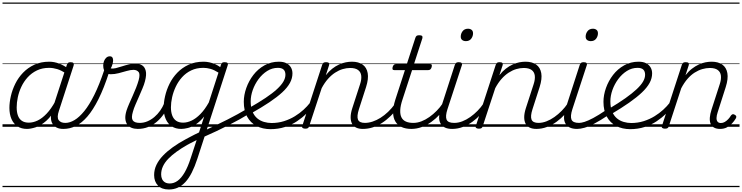

<svg xmlns="http://www.w3.org/2000/svg" viewBox="-20 -1011 5917 1531"><path d="M195 17Q151 17 119.5 -3.5Q88 -24 71.5 -62Q55 -100 55 -151Q55 -194 66.5 -244.5Q78 -295 102 -343.5Q126 -392 164 -431.5Q202 -471 254 -495Q306 -519 373 -519Q412 -519 451.5 -504Q491 -489 522 -465L510 -422Q470 -450 436.5 -460Q403 -470 372 -470Q317 -470 274.5 -449.5Q232 -429 201 -395Q170 -361 150.5 -319.5Q131 -278 122 -235.5Q113 -193 113 -155Q113 -117 123 -89.5Q133 -62 154.5 -47.5Q176 -33 210 -33Q244 -33 280 -50Q316 -67 352 -105Q388 -143 421 -203L432 -162Q394 -87 349.5 -48Q305 -9 264.5 4Q224 17 195 17ZM484 17Q454 17 432.5 6.5Q411 -4 399 -23.5Q387 -43 386 -71Q385 -99 396 -135L513 -494Q517 -506 523.5 -510.5Q530 -515 543 -515Q561 -515 566 -507.5Q571 -500 567 -488L450 -128Q432 -75 448 -53Q464 -31 500 -31Q509 -31 513 -23.5Q517 -16 515.5 -7Q514 2 506 9.5Q498 17 484 17ZM0 471H622V481H0ZM0 -20H622V0H0ZM0 -505H622V-500H0ZM0 -991H622V-981H0Z M486 17Q474 17 470 9.5Q466 2 469 -7Q472 -16 481 -23.5Q490 -31 502 -31Q536 -31 574 -53.5Q612 -76 652 -125Q692 -174 732 -254.5Q772 -335 811 -452Q813 -457 820.5 -458Q828 -459 836 -456.5Q844 -454 848.5 -448.5Q853 -443 850 -435Q809 -308 765.5 -221Q722 -134 677 -82Q632 -30 584.5 -6.5Q537 17 486 17ZM622 471H647V481H622ZM622 -20H647V0H622ZM622 -505H647V-500H622ZM622 -991H647V-981H622Z M1080 17Q1052 17 1030 8.5Q1008 0 995 -18Q982 -36 979.5 -63.5Q977 -91 989 -130Q997 -154 1010 -184Q1023 -214 1037.5 -246Q1052 -278 1065 -311Q1078 -344 1086 -373Q1099 -421 1084.5 -437.5Q1070 -454 1044 -454Q1021 -454 990 -445Q959 -436 926.5 -427.5Q894 -419 862 -419Q842 -419 829 -427.5Q816 -436 809.5 -451.5Q803 -467 803 -489Q803 -507 809.5 -524Q816 -541 828 -551.5Q840 -562 855 -562Q870 -562 876 -553Q882 -544 882 -530Q882 -517 876.5 -497.5Q871 -478 863 -466Q880 -462 903 -467.5Q926 -473 953 -482Q980 -491 1007.5 -497.5Q1035 -504 1060 -504Q1090 -504 1112 -491Q1134 -478 1142 -447Q1150 -416 1136 -363Q1129 -336 1115.5 -304.5Q1102 -273 1088 -240.5Q1074 -208 1060.5 -177.5Q1047 -147 1040 -121Q1025 -72 1038.5 -51.5Q1052 -31 1095 -31Q1105 -31 1109 -23.5Q1113 -16 1111.5 -7Q1110 2 1102 9.5Q1094 17 1080 17ZM647 471H1215V481H647ZM647 -20H1215V0H647ZM647 -505H1215V-500H647ZM647 -991H1215V-981H647Z M1078 17Q1068 17 1063 9.5Q1058 2 1060 -7Q1062 -16 1070.5 -23.5Q1079 -31 1094 -31Q1126 -31 1155.5 -43.5Q1185 -56 1211 -78Q1237 -100 1257 -128.5Q1277 -157 1289 -187Q1293 -198 1302 -198.5Q1311 -199 1318.5 -191.5Q1326 -184 1322 -174Q1309 -135 1285.5 -101Q1262 -67 1230.5 -40Q1199 -13 1160.5 2Q1122 17 1078 17ZM1214 471V481ZM1214 -20V0ZM1214 -505V-500ZM1214 -991V-981Z M1326 500Q1269 500 1239 468Q1209 436 1209 385Q1209 342 1227.5 303.5Q1246 265 1279.5 230Q1313 195 1358.5 162.5Q1404 130 1458 101Q1476 91 1494.5 81.5Q1513 72 1531 62.5Q1549 53 1567 45L1608 -82Q1575 -41 1541.5 -19.5Q1508 2 1478 9.5Q1448 17 1425 17Q1381 17 1349.5 -3.5Q1318 -24 1301.5 -62Q1285 -100 1285 -151Q1285 -194 1296.5 -244.5Q1308 -295 1332 -343.5Q1356 -392 1394 -431.5Q1432 -471 1484 -495Q1536 -519 1604 -519Q1626 -519 1649.5 -514Q1673 -509 1695 -499.5Q1717 -490 1736 -476L1742 -495Q1746 -507 1752 -511Q1758 -515 1772 -515Q1790 -515 1795 -507.5Q1800 -500 1795 -488L1554 254Q1533 318 1509.5 364.5Q1486 411 1458 441Q1430 471 1397.5 485.5Q1365 500 1326 500ZM1334 452Q1367 452 1396.5 430.5Q1426 409 1452 364.5Q1478 320 1500 252L1548 106Q1535 112 1522 119Q1509 126 1496.5 132Q1484 138 1472 145Q1425 172 1387 199.5Q1349 227 1321.5 255.5Q1294 284 1279.5 315Q1265 346 1265 380Q1265 401 1272.5 417Q1280 433 1295 442.5Q1310 452 1334 452ZM1440 -33Q1473 -33 1508 -49.5Q1543 -66 1578 -101.5Q1613 -137 1645 -194L1722 -432Q1687 -454 1658 -462Q1629 -470 1602 -470Q1547 -470 1504.5 -449.5Q1462 -429 1431.5 -395Q1401 -361 1381.5 -319.5Q1362 -278 1352.5 -235.5Q1343 -193 1343 -155Q1343 -117 1353.5 -89.5Q1364 -62 1385.5 -47.5Q1407 -33 1440 -33ZM1215 471H1850V481H1215ZM1215 -20H1850V0H1215ZM1215 -505H1850V-500H1215ZM1215 -991H1850V-981H1215Z M1600 83Q1593 87 1588.5 81.5Q1584 76 1583 67Q1582 58 1584.5 49.5Q1587 41 1594 38Q1648 13 1698.5 -11Q1749 -35 1793.5 -57.5Q1838 -80 1876 -101Q1914 -122 1944 -140Q1951 -144 1956 -140Q1961 -136 1964.5 -128Q1968 -120 1968 -112Q1968 -104 1962 -101Q1928 -80 1888 -58Q1848 -36 1803 -13Q1758 10 1707.5 34Q1657 58 1600 83ZM1850 471V481ZM1850 -20V0ZM1850 -505V-500ZM1850 -991V-981Z M2140 19Q2074 19 2025.5 -6.5Q1977 -32 1950.5 -81Q1924 -130 1924 -199Q1924 -253 1944 -309.5Q1964 -366 2000.5 -413.5Q2037 -461 2089 -490Q2141 -519 2204 -519Q2241 -519 2264.5 -506.5Q2288 -494 2300 -473Q2312 -452 2312 -426Q2312 -387 2292 -350Q2272 -313 2231 -275Q2190 -237 2128 -195.5Q2066 -154 1981 -106L1963 -148Q2042 -193 2098 -230.5Q2154 -268 2189 -300.5Q2224 -333 2240 -361Q2256 -389 2256 -415Q2256 -442 2241.5 -456Q2227 -470 2196 -470Q2150 -470 2110.5 -445Q2071 -420 2041.5 -380Q2012 -340 1995.5 -293.5Q1979 -247 1979 -203Q1979 -155 1993 -121.5Q2007 -88 2030.5 -68Q2054 -48 2084.5 -39Q2115 -30 2147 -30Q2156 -30 2159.5 -22.5Q2163 -15 2161.5 -5.5Q2160 4 2154 11.5Q2148 19 2140 19ZM1850 471H2338V481H1850ZM1850 -20H2338V0H1850ZM1850 -505H2338V-500H1850ZM1850 -991H2338V-981H1850Z M2134 19Q2125 19 2120.5 12Q2116 5 2117 -5Q2118 -15 2124.5 -22.5Q2131 -30 2143 -30Q2198 -30 2245 -45Q2292 -60 2331 -84Q2370 -108 2400.5 -136Q2431 -164 2451 -190Q2458 -198 2467 -195Q2476 -192 2480.5 -183.5Q2485 -175 2479 -167Q2455 -137 2422.5 -104.5Q2390 -72 2348 -44Q2306 -16 2252.5 1.5Q2199 19 2134 19ZM2337 471V481ZM2337 -20V0ZM2337 -505V-500ZM2337 -991V-981Z M2873 17Q2842 17 2820 6.5Q2798 -4 2787 -25Q2776 -46 2776 -76.5Q2776 -107 2789 -148L2851 -339Q2864 -378 2860.5 -407.5Q2857 -437 2835 -453Q2813 -469 2772 -469Q2743 -469 2712.5 -460Q2682 -451 2652 -431.5Q2622 -412 2595 -381.5Q2568 -351 2545 -308L2445 -4Q2442 6 2435.5 10.5Q2429 15 2414 15Q2402 15 2394 10Q2386 5 2390 -6L2549 -494Q2553 -506 2559.5 -510.5Q2566 -515 2580 -515Q2596 -515 2602 -509Q2608 -503 2604 -491L2578 -411Q2602 -442 2629 -463Q2656 -484 2683.5 -496.5Q2711 -509 2737 -514Q2763 -519 2786 -519Q2839 -519 2871.5 -496Q2904 -473 2912 -428Q2920 -383 2899 -317L2842 -140Q2824 -84 2834.5 -57.5Q2845 -31 2890 -31Q2898 -31 2902 -23.5Q2906 -16 2904.5 -7Q2903 2 2895.5 9.5Q2888 17 2873 17ZM2338 471H3009V481H2338ZM2338 -20H3009V0H2338ZM2338 -505H3009V-500H2338ZM2338 -991H3009V-981H2338Z M2873 17Q2863 17 2858 9.5Q2853 2 2855 -7Q2857 -16 2865.5 -23.5Q2874 -31 2889 -31Q2919 -31 2951 -41.5Q2983 -52 3014 -71.5Q3045 -91 3074.5 -119Q3104 -147 3130 -183Q3139 -196 3147.5 -193.5Q3156 -191 3160.5 -181.5Q3165 -172 3158 -163Q3129 -119 3094.5 -85.5Q3060 -52 3023.5 -29Q2987 -6 2949.5 5.5Q2912 17 2873 17ZM3009 471V481ZM3009 -20V0ZM3009 -505V-500ZM3009 -991V-981Z M3260 17Q3215 17 3182.5 2Q3150 -13 3132.5 -42.5Q3115 -72 3114.5 -115Q3114 -158 3132 -215L3209 -452H3124Q3113 -452 3110.5 -458.5Q3108 -465 3111 -477Q3115 -489 3121 -494.5Q3127 -500 3138 -500H3224L3292 -709Q3296 -721 3302.5 -725.5Q3309 -730 3323 -730Q3340 -730 3345.5 -724Q3351 -718 3348 -706L3281 -500H3409Q3420 -500 3422.5 -494Q3425 -488 3422 -476Q3418 -463 3411.5 -457.5Q3405 -452 3395 -452H3266L3190 -219Q3173 -169 3171.5 -133Q3170 -97 3181.5 -74.5Q3193 -52 3217 -41.5Q3241 -31 3275 -31Q3285 -31 3289 -23.5Q3293 -16 3291.5 -7Q3290 2 3282 9.5Q3274 17 3260 17ZM3009 471H3397V481H3009ZM3009 -20H3397V0H3009ZM3009 -505H3397V-500H3009ZM3009 -991H3397V-981H3009Z M3260 17Q3250 17 3245 9.5Q3240 2 3242 -7Q3244 -16 3252.5 -23.5Q3261 -31 3276 -31Q3308 -31 3340.5 -43.5Q3373 -56 3404 -78Q3435 -100 3462 -127.5Q3489 -155 3509 -185Q3517 -196 3526 -194Q3535 -192 3539.5 -184Q3544 -176 3537 -165Q3516 -131 3486.5 -98.5Q3457 -66 3421 -40Q3385 -14 3344 1.5Q3303 17 3260 17ZM3396 471V481ZM3396 -20V0ZM3396 -505V-500ZM3396 -991V-981Z M3585 17Q3552 17 3529 6.5Q3506 -4 3493.5 -25Q3481 -46 3481.5 -76.5Q3482 -107 3495 -148L3607 -494Q3611 -506 3618 -510.5Q3625 -515 3638 -515Q3654 -515 3660.5 -509Q3667 -503 3663 -491L3548 -140Q3530 -84 3541 -57.5Q3552 -31 3601 -31Q3610 -31 3614 -23.5Q3618 -16 3616.5 -7Q3615 2 3607.5 9.5Q3600 17 3585 17ZM3695 -683Q3677 -683 3665.5 -692Q3654 -701 3654 -719Q3654 -743 3669 -762.5Q3684 -782 3712 -782Q3729 -782 3740.5 -773Q3752 -764 3752 -745Q3752 -722 3737.5 -702.5Q3723 -683 3695 -683ZM3397 471H3722V481H3397ZM3397 -20H3722V0H3397ZM3397 -505H3722V-500H3397ZM3397 -991H3722V-981H3397Z M3586 17Q3576 17 3571 9.5Q3566 2 3568 -7Q3570 -16 3578.5 -23.5Q3587 -31 3602 -31Q3634 -31 3666.5 -43.5Q3699 -56 3730 -78Q3761 -100 3788 -127.5Q3815 -155 3835 -185Q3843 -196 3852 -194Q3861 -192 3865.5 -184Q3870 -176 3863 -165Q3842 -131 3812.5 -98.5Q3783 -66 3747 -40Q3711 -14 3670 1.5Q3629 17 3586 17ZM3722 471V481ZM3722 -20V0ZM3722 -505V-500ZM3722 -991V-981Z M4257 17Q4226 17 4204 6.5Q4182 -4 4171 -25Q4160 -46 4160 -76.5Q4160 -107 4173 -148L4235 -339Q4248 -378 4244.5 -407.5Q4241 -437 4219 -453Q4197 -469 4156 -469Q4127 -469 4096.5 -460Q4066 -451 4036 -431.5Q4006 -412 3979 -381.5Q3952 -351 3929 -308L3829 -4Q3826 6 3819.5 10.5Q3813 15 3798 15Q3786 15 3778 10Q3770 5 3774 -6L3933 -494Q3937 -506 3943.5 -510.5Q3950 -515 3964 -515Q3980 -515 3986 -509Q3992 -503 3988 -491L3962 -411Q3986 -442 4013 -463Q4040 -484 4067.5 -496.5Q4095 -509 4121 -514Q4147 -519 4170 -519Q4223 -519 4255.5 -496Q4288 -473 4296 -428Q4304 -383 4283 -317L4226 -140Q4208 -84 4218.5 -57.5Q4229 -31 4274 -31Q4282 -31 4286 -23.5Q4290 -16 4288.5 -7Q4287 2 4279.5 9.5Q4272 17 4257 17ZM3722 471H4393V481H3722ZM3722 -20H4393V0H3722ZM3722 -505H4393V-500H3722ZM3722 -991H4393V-981H3722Z M4257 17Q4247 17 4242 9.5Q4237 2 4239 -7Q4241 -16 4249.5 -23.5Q4258 -31 4273 -31Q4305 -31 4337.5 -43.5Q4370 -56 4401 -78Q4432 -100 4459 -127.5Q4486 -155 4506 -185Q4514 -196 4523 -194Q4532 -192 4536.5 -184Q4541 -176 4534 -165Q4513 -131 4483.5 -98.5Q4454 -66 4418 -40Q4382 -14 4341 1.5Q4300 17 4257 17ZM4393 471V481ZM4393 -20V0ZM4393 -505V-500ZM4393 -991V-981Z M4581 17Q4548 17 4525 6.5Q4502 -4 4489.5 -25Q4477 -46 4477.5 -76.5Q4478 -107 4491 -148L4603 -494Q4607 -506 4614 -510.5Q4621 -515 4634 -515Q4650 -515 4656.5 -509Q4663 -503 4659 -491L4544 -140Q4526 -84 4537 -57.5Q4548 -31 4597 -31Q4606 -31 4610 -23.5Q4614 -16 4612.5 -7Q4611 2 4603.5 9.5Q4596 17 4581 17ZM4691 -683Q4673 -683 4661.5 -692Q4650 -701 4650 -719Q4650 -743 4665 -762.5Q4680 -782 4708 -782Q4725 -782 4736.5 -773Q4748 -764 4748 -745Q4748 -722 4733.5 -702.5Q4719 -683 4691 -683ZM4393 471H4718V481H4393ZM4393 -20H4718V0H4393ZM4393 -505H4718V-500H4393ZM4393 -991H4718V-981H4393Z M4582 17Q4572 17 4567 9.5Q4562 2 4564 -7Q4566 -16 4574.5 -23.5Q4583 -31 4598 -31Q4615 -31 4642 -39.5Q4669 -48 4710.5 -70Q4752 -92 4814 -134Q4823 -140 4830 -137Q4837 -134 4841 -126Q4845 -118 4843.5 -109Q4842 -100 4834 -95Q4765 -49 4718.5 -25Q4672 -1 4639.5 8Q4607 17 4582 17ZM4718 471V481ZM4718 -20V0ZM4718 -505V-500ZM4718 -991V-981Z M4833 -142Q4912 -189 4967 -228Q5022 -267 5057 -300Q5092 -333 5108 -361Q5124 -389 5124 -415Q5124 -442 5109.5 -456Q5095 -470 5064 -470Q5018 -470 4978.5 -445Q4939 -420 4909.5 -380Q4880 -340 4863.5 -293.5Q4847 -247 4847 -203Q4847 -155 4861 -121.5Q4875 -88 4898.5 -68Q4922 -48 4952.5 -39Q4983 -30 5015 -30Q5026 -30 5030.5 -22.5Q5035 -15 5033.5 -5.5Q5032 4 5025 11.5Q5018 19 5008 19Q4942 19 4893.5 -6.5Q4845 -32 4818.5 -81Q4792 -130 4792 -199Q4792 -253 4812 -309.5Q4832 -366 4868.5 -413.5Q4905 -461 4957 -490Q5009 -519 5072 -519Q5109 -519 5132.5 -506.5Q5156 -494 5168 -473Q5180 -452 5180 -426Q5180 -387 5160 -350Q5140 -313 5099 -274Q5058 -235 4996.5 -192Q4935 -149 4851 -99ZM4718 471H5206V481H4718ZM4718 -20H5206V0H4718ZM4718 -505H5206V-500H4718ZM4718 -991H5206V-981H4718Z M5002 19Q4993 19 4988.5 12Q4984 5 4985 -5Q4986 -15 4992.5 -22.5Q4999 -30 5011 -30Q5066 -30 5113 -45Q5160 -60 5199 -84Q5238 -108 5268.5 -136Q5299 -164 5319 -190Q5326 -198 5335 -195Q5344 -192 5348.5 -183.5Q5353 -175 5347 -167Q5323 -137 5290.5 -104.5Q5258 -72 5216 -44Q5174 -16 5120.5 1.5Q5067 19 5002 19ZM5205 471V481ZM5205 -20V0ZM5205 -505V-500ZM5205 -991V-981Z M5722 17Q5693 17 5674 6.5Q5655 -4 5646.5 -24Q5638 -44 5640 -72.5Q5642 -101 5654 -138L5719 -339Q5732 -378 5728.5 -407.5Q5725 -437 5703 -453Q5681 -469 5640 -469Q5611 -469 5580 -460Q5549 -451 5519 -432Q5489 -413 5462 -382Q5435 -351 5412 -307L5313 -4Q5310 6 5303.5 10.5Q5297 15 5282 15Q5270 15 5262 10Q5254 5 5258 -6L5417 -494Q5421 -506 5427.5 -510.5Q5434 -515 5448 -515Q5464 -515 5470 -509Q5476 -503 5472 -491L5446 -411Q5471 -443 5498 -463.5Q5525 -484 5552 -496.5Q5579 -509 5605 -514Q5631 -519 5654 -519Q5707 -519 5739.5 -496Q5772 -473 5780 -428Q5788 -383 5767 -317L5703 -117Q5694 -90 5693.5 -70.5Q5693 -51 5702 -40.5Q5711 -30 5728 -30Q5745 -30 5760 -39Q5775 -48 5787.5 -61.5Q5800 -75 5808 -89Q5812 -95 5819.5 -99Q5827 -103 5839 -96Q5850 -90 5851 -82Q5852 -74 5847 -66Q5835 -46 5817.5 -27Q5800 -8 5776.5 4.5Q5753 17 5722 17ZM5206 471H5877V481H5206ZM5206 -20H5877V0H5206ZM5206 -505H5877V-500H5206ZM5206 -991H5877V-981H5206Z"/></svg>

Font: Playwrite IE Guides
Style: Regular
Weight: 400
Designer: Veronika Burian, José Scaglione
Foundry: TypeTogether
Version: Version 1.003